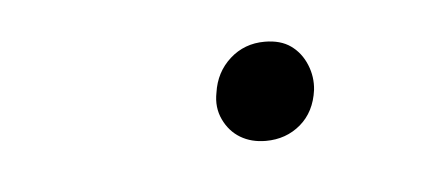

<svg xmlns="http://www.w3.org/2000/svg" viewBox="-24 -445 291 132"><g transform="rotate(-5 121.5 -379.0)"><path d="M156 -345Q146 -345 138.5 -349.5Q131 -354 127 -362.5Q123 -371 125 -381Q127 -395 137 -404Q147 -413 161 -413Q172 -413 179 -408Q186 -403 189.5 -394.5Q193 -386 192 -377Q190 -362 180 -353.5Q170 -345 156 -345Z"/></g></svg>

Font: Ysabeau ExtraLight
Style: Italic
Weight: 250
Italic angle: -12°
Version: Version 2.000;gftools[0.9.27.dev2+g8671c4b]